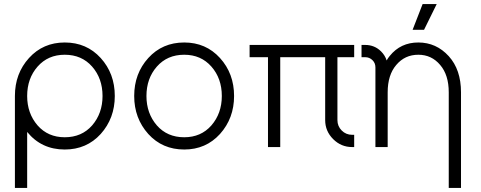

<svg xmlns="http://www.w3.org/2000/svg" viewBox="-20 -720 2353 940"><path d="M297 -452Q380 -452 431 -394Q482 -336 482 -250Q482 -165 431 -106Q380 -48 297 -48Q215 -48 164 -106Q113 -165 113 -250Q113 -336 164 -394Q215 -452 297 -452ZM297 -512Q191 -512 122 -436Q53 -360 53 -250V200H113V-74Q183 12 297 12Q404 12 473 -64Q542 -141 542 -250Q542 -360 473 -436Q404 -512 297 -512Z M882 -512Q775 -512 706 -436Q637 -360 637 -250Q637 -141 706 -64Q775 12 882 12Q988 12 1057 -64Q1126 -141 1126 -250Q1126 -360 1057 -436Q988 -512 882 -512ZM882 -452Q964 -452 1015 -394Q1066 -336 1066 -250Q1066 -165 1015 -106Q964 -48 882 -48Q799 -48 748 -106Q697 -165 697 -250Q697 -336 748 -394Q799 -452 882 -452Z M1202 -500V-440H1292V0H1352V-440H1572V-132Q1572 -78 1611 -39Q1650 0 1704 0H1714V-60H1704Q1674 -60 1653 -81Q1632 -102 1632 -132V-440H1714V-500Z M2237 200V-268Q2237 -379 2177 -445Q2116 -512 2028 -512Q1941 -512 1888 -446Q1884 -441 1880 -435.5Q1876 -430 1873 -424Q1865 -449 1846 -468Q1814 -500 1768 -500H1750V-440H1768Q1789 -440 1804 -425Q1818 -411 1818 -390V0H1836H1866H1878V-268Q1878 -353 1920 -402Q1962 -452 2028 -452Q2093 -452 2135 -402Q2177 -353 2177 -268V200ZM2000 -574H2056L2118 -700H2049Z"/></svg>

Font: Unageo Variable
Style: Regular
Weight: 300
Designer: Richard Sepsi
Foundry: Richard Sepsi
Version: Version 2.200